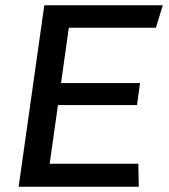

<svg xmlns="http://www.w3.org/2000/svg" viewBox="-20 -706 640 726"><path d="M50.5 0 147.5 -686H595.5L569.5 -601.2H240.2L210.8 -392H509.5L498 -308.8H199.2L167.8 -87H503L504.8 0Z"/></svg>

Font: Chivo Mono Medium
Style: Italic
Weight: 500
Italic angle: -8.05°
Monospace: yes
Designer: Hector Gatti
Foundry: Omnibus-Type
Version: Version 1.008